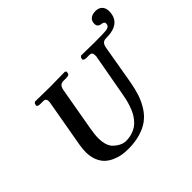

<svg xmlns="http://www.w3.org/2000/svg" viewBox="-177 -1023 1271 1271"><g transform="rotate(-45 458.5 -388.0)"><path d="M360.8 12.2Q332 12.2 304.9 7.8Q277.8 3.4 248.3 -9.3Q218.8 -22 197 -41.7Q175.3 -61.5 161.1 -95.5Q147 -129.4 147 -172.9Q147 -198.2 152.8 -235.8L211.9 -571.8Q212.9 -573.7 212.9 -584Q212.9 -610.8 188 -610.8H161.1Q149.4 -610.8 141.1 -614Q132.8 -617.2 132.8 -623Q132.8 -623.5 134.3 -628.7Q135.7 -633.8 136.2 -638.2L146 -647Q246.1 -645 284.2 -645L425.8 -647L435.1 -639.2L432.1 -623Q429.2 -610.8 400.9 -610.8H375Q341.8 -610.8 334 -570.8L280.8 -268.1Q271 -212.4 271 -179.2Q271 -118.2 296.9 -84Q315.4 -63 339.8 -49.6Q364.3 -36.1 389.2 -36.1Q418.9 -36.1 444.6 -43.9Q470.2 -51.8 489 -64.5Q507.8 -77.1 523.4 -96.7Q539.1 -116.2 549.6 -136.2Q560.1 -156.2 568.6 -181.9Q577.1 -207.5 582.3 -229Q587.4 -250.5 591.8 -276.9L645 -571.8V-584Q645 -610.8 620.1 -610.8H592.8Q581.5 -610.8 573.2 -614.3Q564.9 -617.7 564.9 -623Q564.9 -624 565.4 -626Q565.9 -627.9 566.7 -631.3Q567.4 -634.8 567.9 -638.2L578.1 -647Q663.1 -645 701.2 -645Q793.5 -645 812 -647.9Q839.4 -652.3 844.2 -669.4Q845.2 -673.8 845.2 -680.2Q845.2 -690.4 836.2 -694.8Q827.1 -699.2 816.7 -700Q806.2 -700.7 797.1 -709Q788.1 -717.3 788.1 -733.9Q788.1 -759.8 805.4 -773.9Q822.8 -788.1 853 -788.1Q883.8 -788.1 900.4 -770.5Q917 -752.9 917 -724.1Q917 -610.8 776.4 -610.8H772.9Q740.2 -610.8 731.9 -570.8L684.1 -293Q673.8 -235.8 659.4 -192.4Q645 -148.9 619.9 -109.1Q594.7 -69.3 560.5 -43.7Q526.4 -18.1 475.8 -2.9Q425.3 12.2 360.8 12.2Z"/></g></svg>

Font: Linux Libertine G
Style: Bold Italic
Weight: 700
Italic angle: -11.5°
Designer: Philipp H. Poll
Foundry: Philipp H. Poll
Version: Version 4.1.0